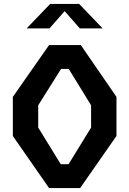

<svg xmlns="http://www.w3.org/2000/svg" viewBox="-20 -960 660 980"><path d="M230.5 0H389L574.5 -266V-465.5L392.5 -730H230.5L45.5 -465.5V-266ZM290 -122 175 -309V-422.5L291.5 -608H331L445 -422.5V-309L330 -122ZM116 -815H232.5L310 -903L387.5 -815H504L384 -940H236Z"/></svg>

Font: Monaspace Krypton SemiBold
Style: Regular
Weight: 600
Designer: Riley Cran & the Lettermatic Team
Foundry: Lettermatic
Version: Version 1.200 (Monaspace Krypton)